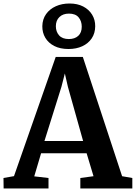

<svg xmlns="http://www.w3.org/2000/svg" viewBox="-34 -1071 772 1091"><path d="M45.5 -70.1 282.6 -747.5H436.7L659.8 -69.7L717.9 -59.6V0H422.5V-59.6L497.4 -69.7L458.2 -200.1H199.5L160.6 -68.9L241.6 -59.6V0H-13.4L-14.2 -59.6ZM438.2 -269.9 351.7 -578.3 334.5 -653.5 314.9 -577.1 218.6 -269.9ZM355.3 -792.5Q308 -792.5 274.5 -809.6Q241 -826.8 223.5 -856.2Q206.1 -885.6 206.5 -922.1Q207.2 -961.9 227.9 -991Q248.6 -1020 283.2 -1035.5Q317.8 -1051.1 361.1 -1051.1Q406 -1051.1 438.7 -1034.1Q471.5 -1017.1 489.4 -987.7Q507.4 -958.3 507 -921.4Q506.7 -882 487.1 -852.9Q467.5 -823.9 433.5 -808.2Q399.5 -792.5 355.3 -792.5ZM357.1 -849.1Q390.8 -849.1 410.7 -867.3Q430.5 -885.5 430.5 -919.2Q430.5 -951.2 412.6 -972.5Q394.8 -993.7 357.8 -993.7Q323.9 -993.7 303.7 -974.3Q283.4 -954.8 283.4 -922.1Q283.4 -890.9 301.8 -870Q320.3 -849.1 357.1 -849.1Z"/></svg>

Font: Merriweather 7pt Light
Style: Regular
Weight: 300
Designer: Eben Sorkin
Foundry: Eben Sorkin
Version: Version 2.200;gftools[0.9.31]